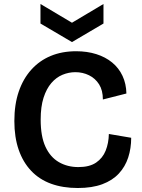

<svg xmlns="http://www.w3.org/2000/svg" viewBox="-20 -930 712 963"><path d="M370 13Q295 13 236 -8.5Q177 -30 136 -73.5Q95 -117 73.5 -179.5Q52 -242 52 -323Q52 -406 74 -470.5Q96 -535 137 -580.5Q178 -626 234.5 -649.5Q291 -673 362 -673Q417 -673 463 -658.5Q509 -644 542.5 -616.5Q576 -589 594.5 -549.5Q613 -510 614 -461L496 -431Q496 -477 477 -507Q458 -537 426.5 -552.5Q395 -568 358 -568Q325 -568 293.5 -555Q262 -542 237.5 -513.5Q213 -485 198.5 -440Q184 -395 184 -330Q184 -246 208 -194Q232 -142 275 -117Q318 -92 373 -92Q429 -92 462 -114.5Q495 -137 510 -174.5Q525 -212 526 -258L638 -239Q638 -186 623 -140Q608 -94 576 -59.5Q544 -25 493 -6Q442 13 370 13ZM183 -910 341 -816 499 -910V-812L341 -719L183 -812Z"/></svg>

Font: Bricolage Grotesque 20pt SemiBold
Style: Regular
Weight: 600
Version: Version 1.001;gftools[0.9.33.dev8+g029e19f]